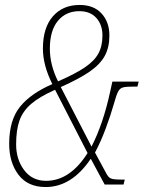

<svg xmlns="http://www.w3.org/2000/svg" viewBox="-20 -744 579 774"><path d="M17 -164Q17 -260 61 -314Q105 -368 191 -405Q153 -481 153 -548Q153 -632 193 -678Q233 -724 301 -724Q358 -724 389.5 -689.5Q421 -655 421 -601Q421 -553 402.5 -519Q384 -485 342.5 -456Q301 -427 225 -393L349 -153Q396 -245 424 -374L433 -415H539L534 -395H520Q488 -395 475.5 -391.5Q463 -388 456 -374.5Q449 -361 439 -325Q426 -279 406 -225.5Q386 -172 363 -129L403 -55Q412 -37 418.5 -30.5Q425 -24 436 -22Q447 -20 473 -20H483L478 0H402L346 -104Q269 10 164 10Q92 10 54.5 -39.5Q17 -89 17 -164ZM393 -601Q393 -644 368.5 -671.5Q344 -699 300 -699Q246 -699 213.5 -660Q181 -621 181 -548Q181 -482 214 -416Q283 -446 321.5 -472Q360 -498 376.5 -528Q393 -558 393 -601ZM333 -127 202 -382Q139 -354 105.5 -325Q72 -296 58.5 -258Q45 -220 45 -162Q45 -101 77.5 -58Q110 -15 166 -15Q262 -15 333 -127Z"/></svg>

Font: Noto Serif CondThin
Style: Italic
Weight: 250
Width: 3
Italic angle: -12°
Designer: Monotype Design Team
Foundry: Monotype Imaging Inc.
Version: Version 1.001